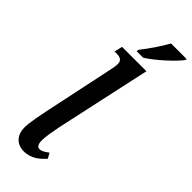

<svg xmlns="http://www.w3.org/2000/svg" viewBox="-311 -990 1031 1031"><g transform="rotate(45 204.5 -474.5)"><path d="M188 -799H238C295 -834 378 -911 406 -949L409 -959H290C264 -911 222 -851 191 -812ZM141 10C198 10 234 -25 260 -53L243 -83C224 -68 207 -58 192 -58C175 -58 167 -73 167 -102C167 -129 176 -178 183 -214L302 -760H117L106 -714H121C147 -714 166 -707 166 -679C166 -665 163 -645 158 -625L78 -246C64 -177 52 -120 52 -83C52 -31 82 10 141 10Z"/></g></svg>

Font: Noto Serif Condensed Semi
Style: Italic
Weight: 600
Width: 3
Italic angle: -12°
Designer: Monotype Design Team
Foundry: Monotype Imaging Inc.
Version: Version 1.901